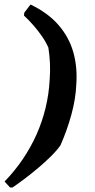

<svg xmlns="http://www.w3.org/2000/svg" viewBox="-33 -715 422 851"><path d="M102.4 -695Q180.2 -657.5 226.5 -603.9Q272.9 -550.3 291.9 -483.7Q310.8 -417.1 305.1 -339.2Q302.3 -275.7 283.4 -207Q264.6 -138.2 235 -71Q219 -48 192.7 -22.1Q166.5 3.9 136.3 29.3Q106.1 54.8 76.3 77.3Q46.5 99.8 22.5 116H11.5L-12.7 89.5Q32.6 42.8 68.2 -9.9Q103.9 -62.6 129.2 -119.5Q154.4 -176.5 169.1 -237.2Q183.8 -298 187.1 -361.3Q190 -397.5 188.5 -433.4Q186.9 -469.3 181.4 -504Q169.9 -530 152.9 -554.4Q135.9 -578.8 115.6 -602.2Q95.3 -625.6 73.2 -646.1L74.8 -659.1Z"/></svg>

Font: Labrada
Style: Italic
Weight: 400
Italic angle: -7°
Designer: Mercedes Jáuregui
Foundry: Omnibus-Type Team
Version: Version 1.000